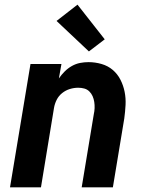

<svg xmlns="http://www.w3.org/2000/svg" viewBox="-20 -805 640 825"><path d="M23 0 111 -530H244L233 -468Q244 -484 258 -498Q272 -512 289 -521.5Q306 -531 324 -534.5Q342 -538 360 -538Q389 -538 416.5 -530Q444 -522 464.5 -504.5Q485 -487 497.5 -462.5Q510 -438 515.5 -410.5Q521 -383 519.5 -354Q518 -325 514 -296L465 0H331L383 -314Q386 -327 386.5 -340.5Q387 -354 385 -367Q383 -380 378 -391.5Q373 -403 364 -412Q355 -421 342.5 -424.5Q330 -428 316 -428Q298 -428 280 -422.5Q262 -417 247 -405Q232 -393 223.5 -376Q215 -359 212 -341L156 0ZM362 -584 223 -715 313 -785 430 -636Z"/></svg>

Font: Iosevka Curly XBdEx
Style: Italic
Weight: 800
Width: 7
Italic angle: -9°
Monospace: yes
Designer: Belleve Invis
Foundry: Belleve Invis
Version: Version 11.1.0; ttfautohint (v1.8.3)